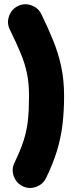

<svg xmlns="http://www.w3.org/2000/svg" viewBox="-20 -794 341 920"><path d="M88.4 98.1Q57.6 83 45.9 49.8Q34.2 16.6 49.3 -14.2Q78.1 -73.7 93.3 -120.8Q108.4 -168 113.8 -217.8Q119.1 -267.6 119.1 -334Q119.1 -395 109.1 -442.9Q99.1 -490.7 78.6 -539.8Q58.1 -588.9 26.9 -652.8Q11.7 -683.6 23.4 -716.8Q35.2 -750 65.9 -765.1Q96.7 -780.3 129.9 -768.6Q163.1 -756.8 178.2 -726.1Q209.5 -662.1 234.1 -601.8Q258.8 -541.5 272.9 -476.8Q287.1 -412.1 287.1 -334Q287.1 -261.2 279.5 -197.8Q272 -134.3 253.2 -72.3Q234.4 -10.3 200.7 59.1Q185.5 89.8 152.3 101.6Q119.1 113.3 88.4 98.1Z"/></svg>

Font: Mikhak-FD Black
Style: Regular
Weight: 900
Designer: Amin Abedi
Version: Version 3.2